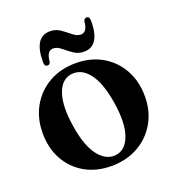

<svg xmlns="http://www.w3.org/2000/svg" viewBox="-117 -706 731 807"><g transform="rotate(-20 248.5 -302.5)"><path d="M250.5 -448.5Q317.5 -448.5 368.2 -419.2Q419 -390 448 -338Q477 -286 477 -218Q477 -152.5 447.5 -101Q418 -49.5 365.8 -20Q313.5 9.5 245.5 9.5Q179 9.5 128 -19.5Q77 -48.5 48.5 -100Q20 -151.5 20 -219Q20 -285 49.2 -337Q78.5 -389 130.5 -418.8Q182.5 -448.5 250.5 -448.5ZM280 -28Q323.5 -34.5 342.5 -88Q361.5 -141.5 347 -234.5Q332 -330 297.5 -373.8Q263 -417.5 217 -411Q172.5 -404.5 154.2 -350.5Q136 -296.5 150.5 -204.5Q165 -110 200.2 -65.8Q235.5 -21.5 280 -28ZM301 -481.5Q275.5 -481.5 255 -496Q234.5 -510.5 217.2 -524.8Q200 -539 182.5 -539Q154.5 -539 150.5 -492Q148 -479.5 137 -479.5Q123.5 -479.5 123.5 -499.5Q123.5 -611.5 195 -611.5Q221 -611.5 241.2 -597Q261.5 -582.5 278.8 -568.2Q296 -554 313.5 -554Q342 -554 345.5 -600.5Q348.5 -613.5 359.5 -613.5Q373 -613.5 373 -593Q373 -481.5 301 -481.5Z"/></g></svg>

Font: Fraunces 144pt Soft SemiBold
Style: Regular
Weight: 600
Version: Version 1.000;[b76b70a41]